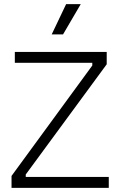

<svg xmlns="http://www.w3.org/2000/svg" viewBox="-20 -912 584 932"><path d="M36 0V-58L428 -594V-607H52V-660H498V-600L105 -65V-53H508V0ZM286 -745H231L301 -892H372Z"/></svg>

Font: Bricolage Grotesque 12pt ExtraLight
Style: Regular
Weight: 200
Designer: Mathieu Triay
Foundry: Atelier Triay
Version: Version 1.001; ttfautohint (v1.8.4.7-5d5b);gftools[0.9.33.de